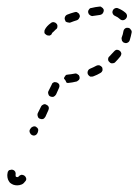

<svg xmlns="http://www.w3.org/2000/svg" viewBox="-20 -535 417 579"><path d="M32 -1Q30 -1 28 -2Q27 -4 27 -6Q27 -7 27 -8Q28 -13 26 -17Q23 -22 18 -23Q16 -24 13 -23Q11 -23 8 -22Q6 -21 5 -19Q3 -17 3 -14Q2 -10 2 -6Q2 0 4 6Q6 11 10 16Q15 20 20 22Q26 24 32 24Q39 24 46 21Q52 18 56 12Q60 8 59 3Q58 -2 54 -5Q50 -8 45 -8Q40 -7 36 -3Q36 -2 35 -1Q33 -1 32 -1ZM70 -135Q72 -130 76 -128Q81 -125 86 -127Q91 -129 93 -134L94 -136Q96 -141 95 -146Q93 -150 88 -153Q84 -155 79 -153Q74 -151 72 -147L70 -144Q68 -140 70 -135ZM94 -184Q95 -179 100 -177Q105 -175 110 -176Q114 -178 117 -183L126 -203Q128 -207 127 -212Q125 -217 120 -219Q116 -222 111 -220Q106 -218 104 -214L94 -194Q92 -189 94 -184ZM126 -251Q127 -246 132 -244Q137 -242 141 -243Q146 -245 149 -250L158 -270Q160 -274 159 -279Q157 -284 152 -286Q150 -287 148 -287Q145 -288 143 -287Q140 -286 138 -284Q137 -283 136 -280L126 -260Q124 -256 126 -251ZM179 -309Q182 -310 184 -310Q195 -311 205 -313Q207 -314 210 -313Q212 -313 214 -311Q216 -310 218 -308Q219 -306 220 -303Q220 -301 220 -298Q219 -296 218 -294Q216 -292 214 -291Q212 -289 210 -289Q198 -286 187 -285Q185 -285 183 -285Q182 -286 180 -286Q180 -286 180 -287Q178 -293 173 -298Q173 -300 174 -302Q175 -304 176 -305Q177 -307 179 -309ZM245 -321Q243 -316 245 -311Q246 -309 248 -307Q250 -305 252 -304Q255 -304 257 -304Q260 -304 262 -305Q273 -309 283 -315Q287 -317 289 -322Q290 -327 288 -332Q285 -336 280 -338Q275 -339 271 -337Q262 -332 252 -328Q247 -326 245 -321ZM306 -356Q306 -351 310 -348Q313 -344 318 -344Q324 -344 327 -347Q336 -356 343 -365Q346 -369 346 -374Q345 -379 341 -382Q337 -385 332 -385Q327 -384 324 -380Q317 -372 310 -365Q306 -362 306 -356ZM347 -417Q347 -414 348 -412Q349 -410 351 -408Q352 -407 355 -406Q360 -404 364 -406Q369 -408 371 -413Q375 -426 377 -437Q378 -442 374 -446Q371 -451 366 -451Q361 -452 357 -449Q353 -446 352 -440Q351 -432 347 -422Q346 -419 347 -417ZM148 -446Q153 -449 153 -454Q154 -459 151 -463Q148 -467 143 -468Q138 -469 134 -466Q120 -456 115 -445Q114 -443 114 -441Q114 -438 114 -436Q115 -433 117 -432Q119 -430 121 -429Q123 -428 126 -428Q128 -427 130 -428Q133 -429 135 -431Q136 -432 137 -435Q138 -437 141 -439Q144 -442 148 -446ZM219 -481Q222 -485 220 -490Q219 -492 218 -494Q216 -496 214 -497Q212 -499 209 -499Q207 -499 204 -498Q193 -495 183 -491Q178 -489 176 -484Q174 -479 176 -475Q177 -472 178 -470Q180 -469 182 -468Q185 -467 187 -467Q190 -466 192 -467Q202 -471 212 -474Q217 -476 219 -481ZM350 -474Q355 -474 359 -478Q363 -482 363 -487Q363 -492 359 -496Q349 -505 336 -510Q332 -512 327 -510Q322 -508 320 -503Q318 -498 320 -494Q322 -489 327 -487Q336 -483 341 -478Q345 -474 350 -474ZM290 -495Q293 -499 293 -504Q293 -507 291 -509Q290 -511 288 -512Q286 -514 284 -515Q281 -515 279 -515Q268 -514 256 -511Q251 -511 248 -506Q245 -502 246 -497Q247 -494 248 -492Q250 -490 252 -489Q254 -487 256 -487Q259 -486 261 -487Q272 -489 282 -490Q287 -491 290 -495Z"/></svg>

Font: FRB American Cursive Guidelines Dashed
Style: Italic
Weight: 400
Italic angle: -25°
Version: Version 2.0;Modular Font Editor K font №1